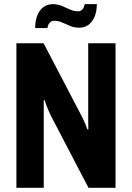

<svg xmlns="http://www.w3.org/2000/svg" viewBox="-20 -893 627 913"><path d="M58 0V-687.2H187.4L366.1 -345.1Q370.3 -337.3 375.9 -325.7Q381.4 -314.2 386.6 -301.5Q391.7 -288.9 395.2 -278L400.2 -278.2Q399.4 -297.1 399.4 -315Q399.4 -332.8 399.4 -345.1V-687.2H529.4V0H400.8L219.4 -347.6Q213.5 -360.6 205.6 -379.6Q197.7 -398.6 192.3 -416.8H188Q188 -401.5 188 -382.5Q188 -363.6 188 -347.6V0ZM147.2 -759.5Q147.2 -793.3 157.2 -818.9Q167.1 -844.5 186.2 -858.9Q205.2 -873.3 231.7 -873.3Q254.3 -873.3 274 -864.9Q293.7 -856.6 312.8 -847.9Q332 -839.2 350.8 -839.2Q364 -839.2 371.8 -848.1Q379.6 -857 382.8 -873.3H440.5Q440.5 -840.3 430.5 -815.3Q420.5 -790.3 402 -775.8Q383.5 -761.3 356 -761.3Q334.1 -761.3 314 -769.5Q294 -777.7 275.7 -786Q257.5 -794.2 237.8 -794.2Q224.4 -794.2 216.1 -784.8Q207.9 -775.5 205.7 -759.5Z"/></svg>

Font: Archivo SemiBold Condensed
Style: Regular
Weight: 600
Width: 3
Version: Version 2.001